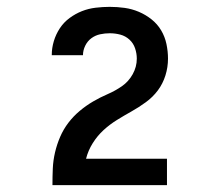

<svg xmlns="http://www.w3.org/2000/svg" viewBox="-20 -863 640 560"><path d="M133 -323V-324Q133 -348 134 -371.5Q135 -395 140.5 -418.5Q146 -442 155.5 -464Q165 -486 179.5 -505Q194 -524 212.5 -539.5Q231 -555 251.5 -567Q272 -579 294 -588.5Q316 -598 335.5 -611.5Q355 -625 367 -646.5Q379 -668 379 -692Q379 -707 374 -722Q369 -737 357.5 -747.5Q346 -758 331 -762Q316 -766 300 -766Q286 -766 272 -763Q258 -760 246.5 -751.5Q235 -743 228.5 -729.5Q222 -716 222 -702H131V-703Q131 -723 137 -743Q143 -763 154.5 -780.5Q166 -798 183 -810.5Q200 -823 219 -830.5Q238 -838 259 -840.5Q280 -843 300 -843Q322 -843 343.5 -840Q365 -837 385 -828.5Q405 -820 422 -806.5Q439 -793 450 -774.5Q461 -756 465.5 -734.5Q470 -713 470 -692Q470 -667 462.5 -643Q455 -619 440.5 -599.5Q426 -580 405.5 -565Q385 -550 363.5 -538Q342 -526 321 -513Q300 -500 282 -483.5Q264 -467 250.5 -445.5Q237 -424 231 -400H467V-323Z"/></svg>

Font: Iosevka Fixed Extended
Style: Bold
Weight: 700
Width: 7
Monospace: yes
Designer: Belleve Invis
Foundry: Belleve Invis
Version: Version 24.1.1; ttfautohint (v1.8.4)